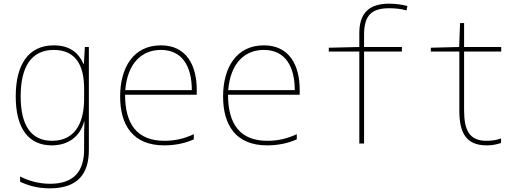

<svg xmlns="http://www.w3.org/2000/svg" viewBox="-20 -785 2855 1050"><path d="M252 245C407 245 466 164 466 35V-528H444L439 -435H437C412 -491 367 -537 274 -537C135 -537 66 -431 66 -258C66 -79 139 10 263 10C354 10 418 -39 440 -120H442C440 -80 440 -54 440 -16V31C440 148 388 220 254 220C188 220 133 202 90 180V209C133 229 184 245 252 245ZM265 -15C151 -15 93 -98 93 -258C93 -415 148 -512 274 -512C400 -512 440 -419 440 -301V-242C440 -135 404 -15 265 -15Z M878 10C935 10 992 -1 1040 -23V-51C987 -27 939 -15 879 -15C730 -15 664 -106 664 -267H1056V-293C1056 -429 999 -537 860 -537C708 -537 637 -413 637 -257C637 -102 706 10 878 10ZM1029 -292H665C677 -437 753 -512 860 -512C976 -512 1029 -423 1029 -292Z M1441 10C1498 10 1555 -1 1603 -23V-51C1550 -27 1502 -15 1442 -15C1293 -15 1227 -106 1227 -267H1619V-293C1619 -429 1562 -537 1423 -537C1271 -537 1200 -413 1200 -257C1200 -102 1269 10 1441 10ZM1592 -292H1228C1240 -437 1316 -512 1423 -512C1539 -512 1592 -423 1592 -292Z M1945 0H1971V-503H2178V-528H1971V-595C1971 -702 2013 -740 2109 -740C2141 -740 2178 -736 2203 -728L2208 -752C2185 -759 2142 -765 2109 -765C1993 -765 1945 -708 1945 -603V-528L1778 -524V-503H1945Z M2641 10C2676 10 2698 4 2720 -3V-28C2698 -20 2674 -15 2641 -15C2545 -15 2518 -75 2518 -183V-503H2721V-528H2518V-659H2496L2491 -528L2336 -524V-503H2492V-180C2492 -62 2527 10 2641 10Z"/></svg>

Font: Noto Sans Mono SemiCondensed Thin
Style: Regular
Weight: 100
Width: 4
Designer: Monotype Design Team
Foundry: Monotype Imaging Inc.
Version: Version 2.014